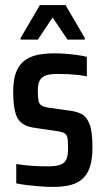

<svg xmlns="http://www.w3.org/2000/svg" viewBox="-20 -728 416 756"><path d="M188 8Q165 8 139 6Q113 4 88 1Q63 -2 44 -6V-82Q59 -80 74.5 -78Q90 -76 105 -75Q120 -74 136 -73.5Q152 -73 168 -73Q201 -73 218 -79.5Q235 -86 241.5 -101Q248 -116 248 -143Q248 -170 246 -183.5Q244 -197 234.5 -203Q225 -209 202 -212L108 -226Q80 -231 63 -245.5Q46 -260 39 -290Q32 -320 32 -367Q32 -411 42 -440Q52 -469 73 -486.5Q94 -504 124 -511Q154 -518 195 -518Q217 -518 241 -516Q265 -514 286.5 -511Q308 -508 322 -504V-427Q305 -431 286.5 -433Q268 -435 248.5 -436Q229 -437 207 -437Q179 -437 162 -431.5Q145 -426 137 -412Q129 -398 129 -370Q129 -346 131.5 -332.5Q134 -319 143 -313Q152 -307 171 -304L257 -292Q281 -289 301 -279Q321 -269 332.5 -239.5Q344 -210 344 -148Q344 -103 335 -73.5Q326 -44 306.5 -25.5Q287 -7 258 0.5Q229 8 188 8ZM61 -572V-578L137 -708H238L314 -578V-572H246L187 -659L129 -572Z"/></svg>

Font: Saira Condensed SemiBold
Style: Regular
Weight: 600
Width: 3
Designer: Hector Gatti with collaboration of the Omnibus-Type team
Foundry: Omnibus-Type
Version: Version 1.100